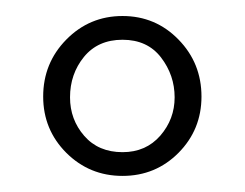

<svg xmlns="http://www.w3.org/2000/svg" viewBox="-20 -630 307 241"><path d="M199.2 -507.8Q199.2 -535.6 182.1 -557.9Q165 -580.1 133.8 -580.1Q103 -580.1 85.4 -558.6Q67.9 -537.1 67.9 -507.8Q67.9 -480 85.7 -459.5Q103.5 -439 133.8 -439Q163.1 -439 181.2 -459.7Q199.2 -480.5 199.2 -507.8ZM34.2 -508.8Q34.2 -550.8 63.2 -580.3Q92.3 -609.9 133.8 -609.9Q175.3 -609.9 204.1 -580.3Q232.9 -550.8 232.9 -508.8Q232.9 -467.3 204.1 -438.2Q175.3 -409.2 133.8 -409.2Q92.3 -409.2 63.2 -438.2Q34.2 -467.3 34.2 -508.8Z"/></svg>

Font: Linux Libertine Display G
Style: Regular
Weight: 400
Designer: Philipp H. Poll
Foundry: Philipp H. Poll
Version: Version 5.0.9